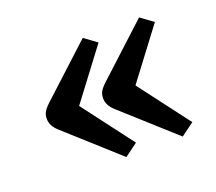

<svg xmlns="http://www.w3.org/2000/svg" viewBox="-81 -582 714 634"><g transform="rotate(-20 276.5 -264.5)"><path d="M462 -55 281 -218Q258 -239 258 -263Q258 -277 263.5 -287Q269 -297 284 -311L461 -474L505 -442L373 -267L508 -89ZM264 -55 83 -218Q60 -239 60 -263Q60 -277 65.5 -287Q71 -297 86 -311L263 -474L307 -442L175 -267L310 -89Z"/></g></svg>

Font: Literata 7pt
Style: Regular
Weight: 400
Designer: Latin by Veronika Burian and Jose Scaglione. Greek by Irene Vlachou. Cyrillic by Vera Evstafieva.
Foundry: TypeTogether
Version: Version 3.002